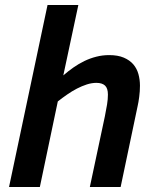

<svg xmlns="http://www.w3.org/2000/svg" viewBox="-20 -747 622 767"><path d="M338.9 0 398.9 -282.2Q404.3 -308.6 407.7 -329.6Q411.1 -350.6 411.1 -369.1Q411.1 -394.5 399.4 -405.3Q387.7 -416 365.2 -416Q346.7 -416 326.9 -409.7Q307.1 -403.3 287.4 -393.1Q267.6 -382.8 248.3 -369.4Q229 -356 210.9 -341.8L139.2 0H16.1L169.9 -727.1H293L232.9 -445.8Q252 -462.4 273.2 -477.3Q294.4 -492.2 317.1 -503.2Q339.8 -514.2 364.7 -520.5Q389.6 -526.9 416 -526.9Q450.7 -526.9 474.4 -516.8Q498 -506.8 512.5 -490Q526.9 -473.1 533 -450.9Q539.1 -428.7 539.1 -404.8Q539.1 -382.3 536.1 -359.9Q533.2 -337.4 529.8 -323.2L461.9 0Z"/></svg>

Font: Lorenzo Sans
Style: Bold Italic
Weight: 700
Italic angle: -12°
Foundry: Intel Corporation
Version: Version 1.00; ttfautohint (v1.5)